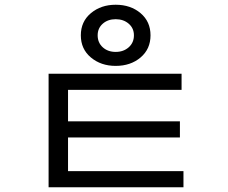

<svg xmlns="http://www.w3.org/2000/svg" viewBox="-20 -722 960 810"><path d="M468 -702Q531 -702 573 -666.5Q615 -631 615 -573Q615 -515 573 -479.5Q531 -444 468 -444Q406 -444 363.5 -479.5Q321 -515 321 -573Q321 -631 363.5 -666.5Q406 -702 468 -702ZM468 -641Q435 -641 413.5 -622Q392 -603 392 -573Q392 -542 413.5 -522.5Q435 -503 468 -503Q501 -503 523 -522.5Q545 -542 545 -573Q545 -603 523 -622Q501 -641 468 -641ZM185 -411H746V-343H267V35H185ZM185 0H754V68H185ZM204 -210H739V-142H204Z"/></svg>

Font: korean115
Style: Regular
Weight: 400
Designer: Monotype Design Team
Foundry: Monotype Imaging Inc.
Version: Version 2.013